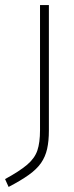

<svg xmlns="http://www.w3.org/2000/svg" viewBox="-79 -520 291 758"><path d="M-45 218 -59 187Q-2 156 28 130.5Q58 105 68.5 74Q79 43 79 -6V-500H114V-5Q114 37 107 68Q100 99 83 123.5Q66 148 34.5 170.5Q3 193 -45 218Z"/></svg>

Font: TitilliumWeb ExtraLight
Style: Regular
Weight: 400
Designer: Mohamed Gaber, Accademia di Belle Arti di Urbino and others
Foundry: Kief Type Foundry, Accademia di Belle Arti di Urbino and others
Version: Version 3.000; ttfautohint (v1.8.2)